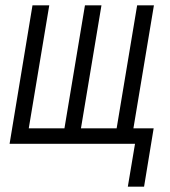

<svg xmlns="http://www.w3.org/2000/svg" viewBox="-20 -540 640 721"><path d="M460 161 487 0H16L102 -520H165L88 -58H222L299 -520H361L284 -58H418L495 -520H558L481 -58H557L521 161Z"/></svg>

Font: Iosevka Light Extended Oblique
Style: Regular
Weight: 300
Width: 7
Italic angle: -9°
Monospace: yes
Designer: Belleve Invis
Foundry: Belleve Invis
Version: Version 32.5.0; ttfautohint (v1.8.4)